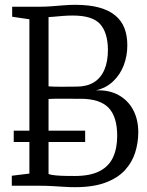

<svg xmlns="http://www.w3.org/2000/svg" viewBox="-20 -771 611 797"><path d="M102 -50.5V-691L30.5 -701.5V-743H141.5Q168 -743 194.2 -745Q220.5 -747 245 -749Q269.5 -751 291.5 -751Q351 -751 392.2 -739.5Q433.5 -728 459.2 -706.2Q485 -684.5 496.8 -653.5Q508.5 -622.5 508.5 -583Q508.5 -538.5 493.5 -499.5Q478.5 -460.5 449.2 -433Q420 -405.5 378 -396Q433.5 -398 472.8 -376Q512 -354 533 -314.2Q554 -274.5 554 -222Q554 -178.5 541 -137.5Q528 -96.5 498.2 -64.2Q468.5 -32 417.8 -13Q367 6 291.5 6Q269 6 246.5 4.5Q224 3 197.8 1.5Q171.5 0 139 0H29V-41.5ZM181.5 -412.5Q191 -411.5 206.8 -411.2Q222.5 -411 240 -411Q257.5 -411 273 -411.2Q288.5 -411.5 298 -411.5Q340.5 -411.5 369.2 -429Q398 -446.5 413 -480.8Q428 -515 428 -564.5Q427.5 -635 395.8 -670.8Q364 -706.5 282.5 -706.5Q262.5 -706.5 242.2 -705Q222 -703.5 206 -701.8Q190 -700 181.5 -700ZM181.5 -48.5Q192.5 -44.5 212.8 -42.8Q233 -41 254.5 -40.8Q276 -40.5 290.5 -40.5Q355 -40.5 393.8 -60.8Q432.5 -81 449.5 -118.5Q466.5 -156 466.5 -207Q466.5 -286.5 430.5 -323.8Q394.5 -361 314 -361Q303.5 -361 285.2 -361Q267 -361 246.5 -361.2Q226 -361.5 208.2 -361.2Q190.5 -361 181.5 -360ZM333.5 -228.5V-181.5H37V-228.5Z"/></svg>

Font: Merriweather 24pt SemiCondensed Light
Style: Regular
Weight: 300
Width: 4
Designer: Eben Sorkin
Foundry: Eben Sorkin
Version: Version 2.100